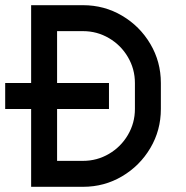

<svg xmlns="http://www.w3.org/2000/svg" viewBox="-45 -720 715 740"><path d="M375 -300H175V-100H275Q329 -100 375 -127Q421 -154 448 -200Q475 -246 475 -300V-400Q475 -454 448 -500Q421 -546 375 -573Q329 -600 275 -600H175V-400H375ZM-25 -400H75V-700H275Q357 -700 425.5 -659.5Q494 -619 534.5 -550.5Q575 -482 575 -400V-300Q575 -218 534.5 -149.5Q494 -81 425.5 -40.5Q357 0 275 0H75V-300H-25Z"/></svg>

Font: Monoikos Medium
Style: Regular
Weight: 500
Designer: Brian Krent
Version: Version 0.088